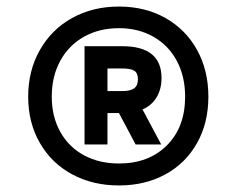

<svg xmlns="http://www.w3.org/2000/svg" viewBox="-20 -728 722 586"><path d="M616 -433Q616 -353 581.5 -291.5Q547 -230 485 -196Q423 -162 343 -162Q263 -162 200 -196Q137 -230 101.5 -292Q66 -354 66 -433Q66 -512 101.5 -575Q137 -638 200 -673Q263 -708 343 -708Q423 -708 485 -673Q547 -638 581.5 -575.5Q616 -513 616 -433ZM545 -433Q545 -495 519.5 -542.5Q494 -590 448 -616Q402 -642 343 -642Q283 -642 236.5 -616Q190 -590 164 -542.5Q138 -495 138 -433Q138 -372 164 -325.5Q190 -279 236.5 -254Q283 -229 343 -229Q434 -229 489.5 -284.5Q545 -340 545 -433ZM415 -394 472 -287H394L343 -383H308V-287H238V-587H353Q473 -587 473 -490Q473 -456 458 -431Q443 -406 415 -394ZM308 -450H353Q378 -450 389.5 -458.5Q401 -467 401 -486Q401 -505 390 -512Q379 -519 353 -519H308Z"/></svg>

Font: AmikoBold
Style: Bold
Weight: 700
Designer: Pablo Impallari, Rodrigo Fuenzalida, Andres Torresi
Foundry: Impallari Type
Version: Version 1.000; ttfautohint (v1.3)